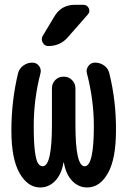

<svg xmlns="http://www.w3.org/2000/svg" viewBox="-20 -785 540 814"><path d="M150.4 9.8Q97.7 9.8 63 -50.8Q28.3 -111.3 28.3 -231.4Q28.3 -357.4 56.6 -474.6Q61.5 -494.1 78.6 -506.8Q95.7 -519.5 117.2 -519.5Q134.8 -519.5 145.5 -505.4Q156.2 -491.2 151.4 -473.6Q123 -364.3 123 -250Q123 -182.6 127.9 -144Q132.8 -105.5 141.1 -92.8Q149.4 -80.1 161.1 -80.1Q200.2 -80.1 200.2 -255.9V-410.2Q200.2 -431.6 214.4 -445.8Q228.5 -460 250 -460Q271.5 -460 285.6 -445.3Q299.8 -430.7 299.8 -410.2V-255.9Q299.8 -80.1 338.9 -80.1Q377.9 -80.1 377.9 -250Q377.9 -361.3 348.6 -473.6Q343.8 -490.2 354.5 -504.9Q365.2 -519.5 382.8 -519.5Q404.3 -519.5 421.4 -507.3Q438.5 -495.1 443.4 -474.6Q472.7 -356.4 471.7 -231.4Q471.7 -111.3 437.5 -50.8Q403.3 9.8 349.6 9.8Q313.5 9.8 286.6 -17.6Q259.8 -44.9 251 -94.7Q251 -96.7 250 -96.7Q249 -96.7 249 -94.7Q240.2 -44.9 213.4 -17.6Q186.5 9.8 150.4 9.8ZM296.9 -764.6H333Q349.6 -764.6 356.4 -750Q363.3 -735.4 351.6 -722.7L267.6 -627Q235.4 -589.8 184.6 -589.8Q168.9 -589.8 161.1 -604.5Q153.3 -619.1 161.1 -632.8L210.9 -715.8Q240.2 -764.6 296.9 -764.6Z"/></svg>

Font: Rounded Mgen+ 1m medium
Style: Regular
Weight: 500
Designer: [Source Han Sans]
Ryoko NISHIZUKA  (kana & ideographs); Paul D. Hunt (Latin, Greek & Cyrillic); Wenlong ZHANG  (bopomofo
Version: Version 1.059.20150602